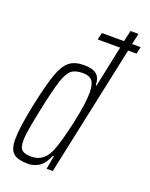

<svg xmlns="http://www.w3.org/2000/svg" viewBox="-141 -818 706 902"><g transform="rotate(20 211.5 -367.5)"><path d="M415 -653H373L234 0H203L215 -67H210Q191 -23 166 -7.5Q141 8 113 8Q61 8 39 -11Q17 -30 17 -80Q17 -138 41 -255Q65 -368 84 -421.5Q103 -475 129.5 -496.5Q156 -518 203 -518Q245 -518 265 -502Q285 -486 286 -448H290L333 -653H221L229 -688H340L352 -743H392L380 -688H423ZM271 -405Q271 -446 257 -463.5Q243 -481 210 -481Q173 -481 153.5 -465.5Q134 -450 119 -404.5Q104 -359 82 -255Q68 -187 61.5 -149.5Q55 -112 55 -88Q55 -52 69 -40.5Q83 -29 116 -29Q183 -29 210 -107Q229 -158 250 -254.5Q271 -351 271 -405Z"/></g></svg>

Font: Saira Ultra Condensed ExLight
Style: Italic
Weight: 200
Width: 1
Italic angle: -12°
Designer: Hector Gatti with collaboration of the Omnibus-Type team
Foundry: Omnibus-Type
Version: Version 1.001; ttfautohint (v1.8)